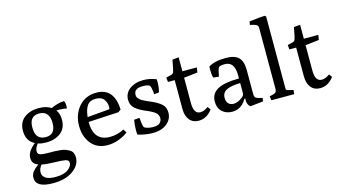

<svg xmlns="http://www.w3.org/2000/svg" viewBox="-102 -1166 3188 1779"><g transform="rotate(-15 1492.0 -276.5)"><path d="M392 -422 379 -453Q448 -488 513 -490Q523 -473 523 -440Q523 -426 520 -417Q486 -425 448 -425Q412 -425 392 -422ZM256 -162Q175 -162 124.5 -202Q74 -242 74 -321Q74 -403 129 -445.5Q184 -488 268 -488Q349 -488 399.5 -447.5Q450 -407 450 -329Q450 -247 395 -204.5Q340 -162 256 -162ZM265 -211Q358 -211 358 -321Q358 -439 259 -439Q166 -439 166 -329Q166 -211 265 -211ZM74 -61Q74 -101 103.5 -137.5Q133 -174 171 -198L186 -184Q147 -143 147 -105Q147 -90 155 -81Q163 -72 181 -69Q199 -66 212 -65Q225 -64 250 -64Q286 -64 306.5 -63.5Q327 -63 359 -60Q391 -57 409.5 -50Q428 -43 447.5 -32Q467 -21 476 -2Q485 17 485 42Q485 114 413 166.5Q341 219 219 219Q55 219 55 125Q55 91 74.5 66.5Q94 42 131 15Q74 -3 74 -61ZM160 24Q132 55 132 95Q132 127 162 148Q192 169 257 169Q337 169 377 139Q417 109 417 76Q417 49 384 42.5Q351 36 279.5 35Q208 34 160 24Z M588 -230Q588 -340 652 -414Q716 -488 821 -488Q991 -488 999 -279L973 -260L683 -244Q683 -59 841 -59Q910 -59 976 -93L997 -60Q964 -33 911 -12Q858 9 800 9Q699 9 643.5 -60Q588 -129 588 -230ZM686 -290 893 -308Q903 -309 903 -327Q903 -371 879.5 -403Q856 -435 801 -435Q744 -435 718.5 -397.5Q693 -360 686 -290Z M1089 -15Q1087 -28 1087 -56Q1087 -108 1096 -155L1148 -159Q1155 -95 1158.5 -80.5Q1162 -66 1169 -62Q1201 -44 1253 -44Q1293 -44 1312 -60Q1334 -78 1334 -109Q1334 -119 1330.5 -128.5Q1327 -138 1323 -145Q1319 -152 1310 -159.5Q1301 -167 1294.5 -171.5Q1288 -176 1274.5 -183Q1261 -190 1254 -193.5Q1247 -197 1230 -204Q1213 -211 1207 -214Q1151 -239 1120 -268.5Q1089 -298 1089 -348Q1089 -410 1140 -449Q1191 -488 1273 -488Q1335 -488 1395 -463Q1396 -455 1396 -439Q1396 -381 1383 -340L1337 -335Q1330 -413 1317 -422Q1299 -435 1256 -435Q1207 -435 1188 -419Q1168 -403 1168 -375Q1168 -364 1171 -354.5Q1174 -345 1183 -336.5Q1192 -328 1197.5 -322.5Q1203 -317 1219 -309Q1235 -301 1241.5 -297.5Q1248 -294 1268.5 -285.5Q1289 -277 1295 -274Q1355 -248 1387.5 -218.5Q1420 -189 1420 -138Q1420 -75 1369.5 -33Q1319 9 1231 9Q1192 9 1150 1Q1108 -7 1089 -15Z M1554 -137V-412H1489L1485 -455L1534 -467Q1551 -471 1557 -484Q1565 -500 1583 -601L1644 -607V-473H1783L1775 -426L1644 -411V-167Q1644 -63 1708 -63Q1744 -63 1784 -93L1805 -64Q1751 9 1673 9Q1617 9 1585.5 -30Q1554 -69 1554 -137Z M1861 -123Q1861 -198 1925 -235Q1989 -272 2133 -273V-305Q2133 -435 2039 -435Q1994 -435 1982 -422Q1971 -409 1958 -337L1904 -343Q1896 -374 1896 -419Q1896 -441 1897 -451Q1956 -488 2064 -488Q2148 -488 2185.5 -451Q2223 -414 2223 -329V-99Q2223 -73 2235.5 -62.5Q2248 -52 2299 -42L2293 -10L2173 3Q2163 3 2152 -16Q2141 -35 2141 -57Q2141 -68 2142 -76L2134 -79L2122 -61Q2075 9 1993 9Q1937 9 1899 -26Q1861 -61 1861 -123ZM1958 -132Q1958 -96 1977 -77.5Q1996 -59 2027 -59Q2066 -59 2110 -93Q2133 -111 2133 -131V-229Q2043 -227 2000.5 -205Q1958 -183 1958 -132Z M2371 0 2365 -39Q2414 -49 2424.5 -59.5Q2435 -70 2435 -96V-677Q2435 -698 2419 -707.5Q2403 -717 2359 -726L2365 -758Q2472 -772 2514 -772L2525 -762V-72Q2525 -65 2526 -62Q2527 -59 2531.5 -56Q2536 -53 2545 -51L2594 -39L2590 0Z M2719 -137V-412H2654L2650 -455L2699 -467Q2716 -471 2722 -484Q2730 -500 2748 -601L2809 -607V-473H2948L2940 -426L2809 -411V-167Q2809 -63 2873 -63Q2909 -63 2949 -93L2970 -64Q2916 9 2838 9Q2782 9 2750.5 -30Q2719 -69 2719 -137Z"/></g></svg>

Font: Poly
Style: Regular
Weight: 400
Designer: Jos Nicols Silva Schwarzenberg
Foundry: Jose Nicolas Silva Schwarzenberg
Version: Version 1.001